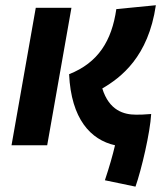

<svg xmlns="http://www.w3.org/2000/svg" viewBox="-20 -547 626 723"><path d="M490.2 155.8C512.7 91.8 545.4 -47.4 549.3 -117.7C515.6 -115.2 512.2 -115.2 492.2 -115.2C446.8 -115.2 391.1 -130.4 365.2 -213.9C435.5 -254.9 538.6 -333 566.9 -527.3L418 -512.7C400.9 -393.6 350.1 -311 240.2 -267.6C248 -99.1 321.3 -20.5 413.1 0C404.3 38.1 391.6 82 375 131.8ZM23.4 0H157.7L249 -517.6H114.7Z"/></svg>

Font: Cascadia Code
Style: Bold Italic
Weight: 700
Italic angle: -10°
Monospace: yes
Designer: Aaron Bell
Foundry: Saja Typeworks
Version: Version 2404.023